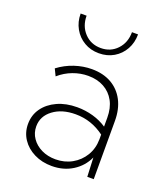

<svg xmlns="http://www.w3.org/2000/svg" viewBox="-137 -826 804 930"><g transform="rotate(20 265.5 -361.0)"><path d="M451.7 0H418.5L414.1 -98.1Q391.6 -48.8 345.2 -19.5Q298.8 9.8 237.8 9.8Q187.5 9.8 147.2 -10.3Q106.9 -30.3 84 -64.7Q61 -99.1 61 -142.6Q61 -189 86.4 -224.4Q111.8 -259.8 156.2 -280Q200.7 -300.3 258.3 -300.3Q300.3 -300.3 340.1 -289.1Q379.9 -277.8 411.6 -256.3V-302.2Q411.6 -352.1 392.3 -387.5Q373 -422.9 338.1 -442.1Q303.2 -461.4 256.3 -461.4Q216.3 -461.4 178 -447Q139.6 -432.6 107.9 -404.8L90.8 -439.9Q128.4 -468.3 172.9 -483.2Q217.3 -498 262.2 -498Q320.3 -498 362.8 -473.9Q405.3 -449.7 428.5 -405.3Q451.7 -360.8 451.7 -300.3ZM244.1 -26.9Q290.5 -26.9 328.4 -48.1Q366.2 -69.3 388.7 -106.4Q411.1 -143.6 411.6 -190.9V-215.3Q378.4 -240.2 341.1 -252.9Q303.7 -265.6 262.7 -265.6Q192.4 -265.6 147.5 -231.9Q102.5 -198.2 102.5 -145.5Q102.5 -111.8 121.1 -85Q139.6 -58.1 171.6 -42.5Q203.6 -26.9 244.1 -26.9ZM413.6 -732.4Q413.6 -689.5 394.5 -655.3Q375.5 -621.1 342 -601.3Q308.6 -581.5 265.6 -581.5Q223.1 -581.5 189.7 -601.3Q156.2 -621.1 137 -655.3Q117.7 -689.5 117.7 -732.4H148.4Q148.4 -678.7 181.6 -643.6Q214.8 -608.4 265.6 -608.4Q316.4 -608.4 349.4 -643.6Q382.3 -678.7 382.3 -732.4Z"/></g></svg>

Font: Kumbh Sans ExtraLight
Style: Regular
Weight: 250
Version: Version 1.005